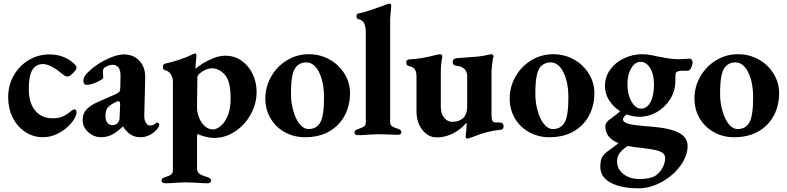

<svg xmlns="http://www.w3.org/2000/svg" viewBox="-20 -725 4239 1034"><path d="M24 -201Q24 -265 53.5 -317.5Q83 -370 134 -401Q185 -432 247 -432Q287 -432 322.5 -418Q358 -404 383 -378Q392 -369 392 -360Q392 -350 373.5 -331.5Q355 -313 344 -313Q335 -313 328.5 -317Q322 -321 310 -331Q284 -353 257.5 -366.5Q231 -380 212 -380Q173 -380 154 -348Q135 -316 135 -246Q135 -172 169 -130Q203 -88 265 -88Q294 -88 316 -97Q338 -106 363 -127Q366 -129 371 -132.5Q376 -136 380 -136Q392 -136 392 -120Q392 -108 384 -92Q373 -70 347.5 -45Q322 -20 286 -3Q250 14 211 14Q159 14 116 -14.5Q73 -43 48.5 -92Q24 -141 24 -201Z M425 -79Q425 -113 445.5 -135.5Q466 -158 510 -177L599 -216Q619 -225 623.5 -232Q628 -239 628 -258L629 -315Q630 -344 619 -360Q608 -376 586 -376Q574 -376 560.5 -370.5Q547 -365 540 -358Q534 -351 534 -337Q534 -330 535 -322.5Q536 -315 536 -308Q536 -298 502.5 -283Q469 -268 447 -268Q439 -268 434 -274Q429 -280 429 -289Q429 -305 440 -320Q451 -335 476 -356Q515 -388 564 -410Q613 -432 646 -432Q699 -432 731 -397.5Q763 -363 762 -306L757 -104Q756 -81 765 -65Q774 -49 787 -49Q806 -49 820 -62Q823 -65 826 -65Q831 -65 834.5 -61.5Q838 -58 838 -54Q838 -41 820 -23Q783 14 736 14Q707 14 685 0.5Q663 -13 643 -43H641Q608 -12 581.5 1Q555 14 525 14Q485 14 455 -13.5Q425 -41 425 -79ZM617 -66Q624 -77 624 -92L627 -164Q627 -180 617 -180Q612 -180 605 -176Q573 -161 560.5 -146Q548 -131 548 -101Q548 -75 559 -63Q570 -51 585 -51Q604 -51 617 -66Z M850 248Q850 240 855.5 235.5Q861 231 873 228Q895 221 903 213.5Q911 206 911 190V-289Q911 -308 899.5 -325.5Q888 -343 869 -347Q863 -349 860 -352.5Q857 -356 857 -365Q857 -379 868 -382Q904 -390 944 -403Q984 -416 1012 -430Q1015 -431 1020.5 -434Q1026 -437 1029 -437Q1038 -437 1038 -425L1036 -403Q1033 -367 1033 -367Q1033 -357 1035 -355Q1046 -367 1072.5 -383.5Q1099 -400 1131.5 -412.5Q1164 -425 1193 -425Q1244 -425 1282.5 -397Q1321 -369 1341.5 -324.5Q1362 -280 1362 -230Q1362 -168 1331 -110.5Q1300 -53 1246.5 -17.5Q1193 18 1131 18Q1114 18 1089 12Q1064 6 1045 -3Q1041 -3 1041 15V181Q1041 200 1053.5 210Q1066 220 1095 228Q1117 235 1117 248Q1117 254 1111.5 258Q1106 262 1100 262Q1068 262 1036 259Q994 257 979 257Q962 257 928 259Q901 262 870 262Q862 262 856 258Q850 254 850 248ZM1222 -194Q1222 -289 1190.5 -323Q1159 -357 1123 -357Q1105 -357 1086.5 -349Q1068 -341 1055.5 -329.5Q1043 -318 1043 -310L1041 -146Q1041 -121 1051.5 -93Q1062 -65 1082 -46.5Q1102 -28 1128 -28Q1145 -28 1167 -45Q1189 -62 1205.5 -99Q1222 -136 1222 -194Z M1409 -195Q1409 -258 1440.5 -313Q1472 -368 1525.5 -400.5Q1579 -433 1644 -433Q1704 -433 1755 -404.5Q1806 -376 1835.5 -327.5Q1865 -279 1865 -224Q1865 -158 1837 -104Q1809 -50 1754.5 -18Q1700 14 1622 14Q1563 14 1514 -13Q1465 -40 1437 -87.5Q1409 -135 1409 -195ZM1704 -64Q1725 -99 1725 -200Q1725 -282 1698.5 -335.5Q1672 -389 1629 -389Q1598 -389 1577 -368Q1560 -349 1553.5 -313Q1547 -277 1547 -220Q1547 -172 1559.5 -128Q1572 -84 1593.5 -57Q1615 -30 1642 -30Q1683 -30 1704 -64Z M1889 -11Q1889 -25 1912 -31Q1934 -39 1942 -45Q1950 -51 1950 -69V-550Q1950 -580 1941.5 -598.5Q1933 -617 1910 -622Q1900 -624 1900 -637Q1900 -650 1909 -652Q1936 -657 1974.5 -670Q2013 -683 2043 -694L2064 -702Q2071 -705 2077 -705Q2087 -705 2087 -693Q2087 -685 2084.5 -664Q2082 -643 2081 -624V-71Q2081 -54 2088.5 -47.5Q2096 -41 2106 -37.5Q2116 -34 2119 -33Q2131 -29 2136.5 -24.5Q2142 -20 2142 -13Q2142 -6 2136.5 -2.5Q2131 1 2122 1Q2101 1 2065 -1L2013 -2Q1997 -2 1965 0Q1938 3 1909 3Q1900 3 1894.5 -0.5Q1889 -4 1889 -11Z M2488 11Q2488 -3 2491 -21L2493 -52Q2493 -61 2491 -63Q2463 -29 2420.5 -7Q2378 15 2333 15Q2286 15 2254.5 -25.5Q2223 -66 2223 -126V-313Q2223 -338 2214 -351.5Q2205 -365 2183 -369Q2177 -370 2172.5 -374.5Q2168 -379 2168 -388Q2168 -404 2183 -405Q2248 -408 2328 -429Q2332 -430 2338.5 -431.5Q2345 -433 2349 -433Q2363 -433 2362 -419Q2354 -378 2354 -342V-150Q2354 -114 2371 -92Q2388 -70 2415 -69Q2454 -69 2476 -91Q2484 -98 2490 -113.5Q2496 -129 2496 -153V-314Q2496 -339 2481 -353.5Q2466 -368 2442 -370Q2430 -371 2424 -376Q2418 -381 2418 -392Q2418 -402 2425 -407Q2432 -412 2442 -412Q2518 -417 2550 -420Q2582 -423 2610 -430Q2622 -433 2623 -433Q2638 -433 2638 -421Q2638 -418 2634 -406Q2632 -394 2629.5 -371Q2627 -348 2627 -336V-104Q2627 -66 2645 -66L2673 -65Q2682 -65 2687 -60Q2692 -55 2692 -47Q2692 -37 2688.5 -32Q2685 -27 2675 -26Q2601 -19 2522 14Q2519 15 2510.5 18Q2502 21 2496 21Q2488 21 2488 11Z M2725 -195Q2725 -258 2756.5 -313Q2788 -368 2841.5 -400.5Q2895 -433 2960 -433Q3020 -433 3071 -404.5Q3122 -376 3151.5 -327.5Q3181 -279 3181 -224Q3181 -158 3153 -104Q3125 -50 3070.5 -18Q3016 14 2938 14Q2879 14 2830 -13Q2781 -40 2753 -87.5Q2725 -135 2725 -195ZM3020 -64Q3041 -99 3041 -200Q3041 -282 3014.5 -335.5Q2988 -389 2945 -389Q2914 -389 2893 -368Q2876 -349 2869.5 -313Q2863 -277 2863 -220Q2863 -172 2875.5 -128Q2888 -84 2909.5 -57Q2931 -30 2958 -30Q2999 -30 3020 -64Z M3710 -387Q3710 -380 3706 -369.5Q3702 -359 3697 -351Q3691 -344 3684 -344H3657Q3632 -344 3622 -336Q3618 -331 3617.5 -322.5Q3617 -314 3617 -289Q3617 -237 3590.5 -193Q3564 -149 3519 -122.5Q3474 -96 3422 -96Q3391 -96 3355 -109Q3346 -103 3340.5 -95.5Q3335 -88 3335 -82Q3335 -66 3365 -58Q3395 -50 3477 -44Q3585 -36 3634 -11Q3683 14 3683 61Q3683 115 3644 168Q3605 221 3543.5 255Q3482 289 3420 289Q3323 289 3268 258.5Q3213 228 3213 175Q3213 143 3220.5 125.5Q3228 108 3252 90Q3268 79 3286 65.5Q3304 52 3311 46Q3240 18 3240 -45Q3240 -67 3267 -84Q3310 -116 3320 -126Q3283 -149 3260.5 -184.5Q3238 -220 3238 -262Q3238 -311 3266 -350Q3294 -389 3340.5 -411Q3387 -433 3440 -433Q3470 -433 3516 -422Q3544 -416 3559 -414Q3601 -406 3639 -406Q3652 -406 3672 -408L3694 -409Q3701 -409 3705.5 -403Q3710 -397 3710 -387ZM3502 -269Q3502 -324 3481.5 -358Q3461 -392 3429 -392Q3400 -392 3379.5 -357.5Q3359 -323 3359 -272Q3359 -217 3380.5 -178.5Q3402 -140 3433 -140Q3464 -140 3483 -175Q3502 -210 3502 -269ZM3432 71Q3402 69 3361 61Q3332 79 3317.5 99Q3303 119 3303 144Q3303 185 3337 212Q3371 239 3424 239Q3494 239 3522 212Q3541 194 3551.5 171.5Q3562 149 3562 126Q3562 110 3550.5 100Q3539 90 3511.5 83.5Q3484 77 3432 71Z M3720 -195Q3720 -258 3751.5 -313Q3783 -368 3836.5 -400.5Q3890 -433 3955 -433Q4015 -433 4066 -404.5Q4117 -376 4146.5 -327.5Q4176 -279 4176 -224Q4176 -158 4148 -104Q4120 -50 4065.5 -18Q4011 14 3933 14Q3874 14 3825 -13Q3776 -40 3748 -87.5Q3720 -135 3720 -195ZM4015 -64Q4036 -99 4036 -200Q4036 -282 4009.5 -335.5Q3983 -389 3940 -389Q3909 -389 3888 -368Q3871 -349 3864.5 -313Q3858 -277 3858 -220Q3858 -172 3870.5 -128Q3883 -84 3904.5 -57Q3926 -30 3953 -30Q3994 -30 4015 -64Z"/></svg>

Font: EB Garamond
Style: Bold
Weight: 700
Designer: Georg Duffner and Octavio Pardo
Foundry: Georg Duffner
Version: Version 1.000; ttfautohint (v1.6)